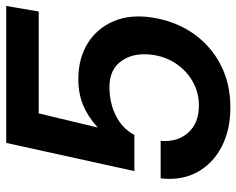

<svg xmlns="http://www.w3.org/2000/svg" viewBox="-93 -675 778 632"><g transform="rotate(-90 296.0 -359.0)"><path d="M258.8 10.3Q183.6 10.3 128.2 -18.8Q72.8 -47.9 44.9 -99.6Q17.1 -151.4 24.9 -219.2H148.4Q143.6 -164.6 175 -128.9Q206.5 -93.3 264.6 -93.3Q305.7 -93.3 340.6 -112.1Q375.5 -130.9 399.4 -164.1Q423.3 -197.3 430.7 -240.2Q440.9 -304.7 412.8 -346.2Q384.8 -387.7 325.7 -387.7Q273.4 -387.7 231 -366.5Q188.5 -345.2 168 -305.7H48.8L141.6 -727.5H592.3L574.2 -620.6H238.8L192.4 -427.2H193.4Q228.5 -459 266.4 -474.6Q304.2 -490.2 351.6 -490.2Q419.9 -490.2 469.7 -459.2Q519.5 -428.2 542.7 -372.6Q565.9 -316.9 553.7 -243.2Q541.5 -168.9 501.5 -111.6Q461.4 -54.2 399.4 -22Q337.4 10.3 258.8 10.3Z"/></g></svg>

Font: Inter Display SemiBold
Style: Italic
Weight: 600
Italic angle: -9.39999°
Designer: Rasmus Andersson
Foundry: rsms
Version: Version 4.000;git-a52131595